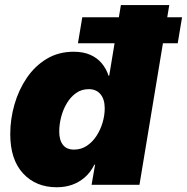

<svg xmlns="http://www.w3.org/2000/svg" viewBox="-20 -748 757 777"><path d="M209.5 9.8Q125 9.8 73.2 -46.4Q21.5 -102.5 21.5 -205.1Q21.5 -266.1 38.6 -325.4Q55.7 -384.8 88.6 -433.1Q121.6 -481.4 169.2 -510Q216.8 -538.6 278.3 -538.6Q317.4 -538.6 345.5 -526.1Q373.5 -513.7 391.8 -491.7Q410.2 -469.7 419.4 -441.4H421.9L469.2 -727.5H665L544.4 0H350.6L364.7 -81.5H361.8Q346.2 -50.3 323.2 -30.3Q300.3 -10.3 271.7 -0.2Q243.2 9.8 209.5 9.8ZM279.3 -142.6Q308.6 -142.6 331.5 -158Q354.5 -173.3 370.6 -198.2Q386.7 -223.1 395.3 -252.4Q403.8 -281.7 403.8 -309.6Q403.8 -346.2 386.7 -366.7Q369.6 -387.2 339.4 -387.2Q309.6 -387.2 287.4 -371.1Q265.1 -355 250 -329.3Q234.9 -303.7 227.3 -273.9Q219.7 -244.1 219.7 -215.8Q219.7 -181.2 234.6 -161.9Q249.5 -142.6 279.3 -142.6ZM295.4 -572.8 313 -678.2H716.8L699.2 -572.8Z"/></svg>

Font: Inter 24pt Black
Style: Italic
Weight: 900
Italic angle: -9.3988°
Designer: Rasmus Andersson
Foundry: rsms
Version: Version 4.001;git-66647c0bb